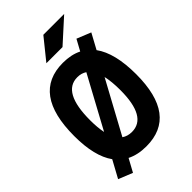

<svg xmlns="http://www.w3.org/2000/svg" viewBox="-286 -999 1158 1158"><g transform="rotate(-45 293.0 -420.5)"><path d="M122.6 65.4 32.2 28.8 92.3 -81.5Q28.8 -169.4 28.8 -341.8Q28.8 -703.1 293 -703.1Q363.3 -703.1 415 -677.2L453.6 -748L543.9 -711.4L490.7 -613.3Q557.1 -522.5 557.1 -341.8Q557.1 9.8 293 9.8Q220.2 9.8 167.5 -17.1ZM293 -113.3Q421.9 -113.3 421.9 -341.8Q421.9 -414.1 410.2 -464.4L229.5 -131.8Q255.9 -113.3 293 -113.3ZM173.8 -232.4 353 -563Q327.6 -580.1 293 -580.1Q164.1 -580.1 164.1 -341.8Q164.1 -278.3 173.8 -232.4ZM220.7 -771.5 329.1 -905.8H506.8L358.4 -771.5Z"/></g></svg>

Font: Cascadia Mono
Style: Bold
Weight: 700
Monospace: yes
Designer: Aaron Bell
Foundry: Saja Typeworks
Version: Version 2404.023; ttfautohint (v1.8.4)